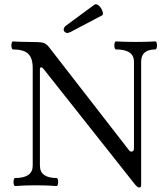

<svg xmlns="http://www.w3.org/2000/svg" viewBox="-20 -857 768 888"><path d="M604 -4.4 180.7 -539.1Q175.8 -545.4 169.9 -545.4Q164.6 -545.4 164.6 -536.6V-90.8Q164.6 -33.7 242.2 -33.7Q245.1 -33.7 247.1 -28.3Q249 -22.9 249 -15.6Q249 -8.3 247.1 -2.4Q245.1 3.4 242.2 3.4Q197.3 0 146 0Q94.7 0 49.8 3.4Q46.4 3.4 44.4 -2Q42.5 -7.3 42.5 -14.6Q42.5 -22.5 44.4 -28.1Q46.4 -33.7 49.8 -33.7Q131.3 -33.7 131.3 -90.8V-542Q131.3 -588.9 110.1 -608.6Q88.9 -628.4 39.6 -628.4Q36.6 -628.4 34.7 -633.8Q32.7 -639.2 32.7 -646.5Q32.7 -653.8 34.7 -659.7Q36.6 -665.5 39.6 -665.5Q70.3 -663.1 112.3 -663.1Q163.6 -663.1 177.7 -659.7Q193.4 -655.8 206.5 -639.2L576.7 -162.1Q581.5 -155.8 588.4 -155.8Q599.6 -155.8 599.6 -171.9V-571.8Q599.6 -628.4 516.1 -628.4Q512.7 -628.4 510.7 -633.8Q508.8 -639.2 508.8 -646.5Q508.8 -654.3 510.7 -659.9Q512.7 -665.5 516.1 -665.5Q554.7 -663.1 607.9 -663.1Q661.6 -663.1 699.2 -665.5Q702.1 -665.5 704.1 -660.2Q706.1 -654.8 706.1 -647.5Q706.1 -640.1 704.1 -634.3Q702.1 -628.4 699.2 -628.4Q632.8 -628.4 632.8 -571.8V-2Q632.8 10.3 624.5 10.3Q615.7 10.3 604 -4.4ZM307.1 -709.5Q297.4 -704.6 291 -704.6Q282.7 -704.6 276.9 -712.4Q274.4 -716.3 274.4 -719.7Q274.4 -725.1 277.6 -730.2Q280.8 -735.4 285.6 -738.8L417.5 -835.9Q419.4 -837.4 422.9 -837.4Q428.2 -837.4 434.3 -833.3Q440.4 -829.1 445.8 -821.3Q450.7 -814.5 453.4 -806.9Q456.1 -799.3 456.1 -793.9Q456.1 -788.1 452.6 -786.1Z"/></svg>

Font: JuniusX
Style: Regular
Weight: 400
Designer: Peter S. Baker
Foundry: Briery Creek Software
Version: Version 1.004